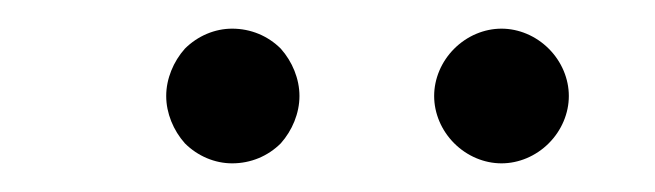

<svg xmlns="http://www.w3.org/2000/svg" viewBox="-20 -867 457 134"><path d="M189 -800C189 -812 184 -824 176 -833C167 -842 155 -847 142 -847C130 -847 118 -842 109 -833C101 -824 96 -812 96 -800C96 -788 101 -776 109 -767C118 -758 130 -753 142 -753C155 -753 167 -758 176 -767C184 -776 189 -788 189 -800ZM377 -800C377 -812 372 -824 363 -833C354 -842 342 -847 330 -847C318 -847 306 -842 297 -833C288 -824 283 -812 283 -800C283 -788 288 -776 297 -767C306 -758 318 -753 330 -753C342 -753 354 -758 363 -767C372 -776 377 -788 377 -800Z"/></svg>

Font: Nupuram ExtraLight
Style: Regular
Weight: 200
Designer: Santhosh Thottingal (santhosh.thottingal@gmail.com)
Foundry: SMC
Version: Version 1.000